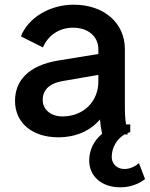

<svg xmlns="http://www.w3.org/2000/svg" viewBox="-20 -573 638 818"><path d="M228 12C304 12 365 -16 406 -64C407 -47 410 -28 415 -3C380 26 360 66 360 111C360 177 412 225 492 225C535 225 571 211 598 190L572 122C553 138 533 147 509 147C480 147 456 126 456 96C456 53 480 18 510 0H524C524 -2 523 -4 523 -6C527 -8 531 -9 535 -10V-43H517C513 -68 512 -92 512 -121V-364C512 -476 422 -553 294 -553C191 -553 100 -497 69 -418L163 -371C184 -421 231 -455 291 -455C356 -455 399 -417 399 -364V-343L227 -315C102 -294 44 -230 44 -143C44 -49 118 12 228 12ZM162 -147C162 -189 189 -218 249 -228L399 -254V-225C399 -142 337 -77 246 -77C197 -77 162 -106 162 -147Z"/></svg>

Font: Mluvka SemiBold
Style: Regular
Weight: 600
Designer: Modified by Jiří Krblich, Original typeface by Gumpita Rahayu
Foundry: Gumpita Rahayu & Jiří Krblich
Version: Version 2.000;Glyphs 3.1.1 (3134)